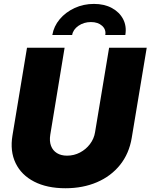

<svg xmlns="http://www.w3.org/2000/svg" viewBox="-20 -978 790 1007"><path d="M323.2 9.3Q226.6 9.3 159.2 -25.4Q91.8 -60.1 61.8 -122.6Q31.7 -185.1 45.4 -267.6L121.6 -727.5H318.8L243.7 -271.5Q238.3 -237.8 247.6 -213.1Q256.8 -188.5 278.6 -175Q300.3 -161.6 331.5 -161.6Q368.2 -161.6 399.7 -178.2Q431.2 -194.8 452.1 -222.7Q473.1 -250.5 478.5 -284.2L552.2 -727.5H749.5L670.9 -254.9Q657.2 -172.4 609.6 -113Q562 -53.7 488.3 -22.2Q414.6 9.3 323.2 9.3ZM472.7 -957.5Q527.3 -957.5 567.1 -935.8Q606.9 -914.1 626 -877.2Q645 -840.3 637.2 -794.4H532.2Q537.1 -823.2 515.4 -842.8Q493.7 -862.3 457 -862.3Q419.9 -862.3 391.6 -842.8Q363.3 -823.2 358.4 -794.4H254.4Q262.2 -840.3 293.2 -877.2Q324.2 -914.1 371.1 -935.8Q418 -957.5 472.7 -957.5Z"/></svg>

Font: Inter 16pt Black
Style: Italic
Weight: 900
Italic angle: -9.3988°
Version: Version 4.001;git-66647c0bb